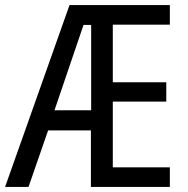

<svg xmlns="http://www.w3.org/2000/svg" viewBox="-22 -734 738 754"><path d="M645 0H335V-222H167L90 0H-2L251 -714H645V-637H421V-411H631V-335H421V-77H645ZM192 -301H336V-636H306Z"/></svg>

Font: Noto Sans Devanagari Condensed
Style: Regular
Weight: 400
Width: 3
Designer: Jelle Bosma - Monotype Design Team
Foundry: Monotype Imaging Inc.
Version: Version 2.004; ttfautohint (v1.8.4.7-5d5b)